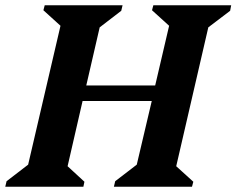

<svg xmlns="http://www.w3.org/2000/svg" viewBox="-47 -710 899 730"><path d="M-27 0 -22 -21 60 -84 183 -612 118 -671 123 -690H419L414 -669L332 -606L281 -385H543L596 -612L531 -671L536 -690H832L828 -669L745 -606L623 -78L688 -19L683 0H386L391 -21L473 -84L530 -326H267L210 -78L274 -19L270 0Z"/></svg>

Font: Platypi SemiBold
Style: Italic
Weight: 600
Italic angle: -13°
Designer: David Sargent
Foundry: Bolt Cutter Type
Version: Version 1.200; ttfautohint (v1.8.4.7-5d5b)